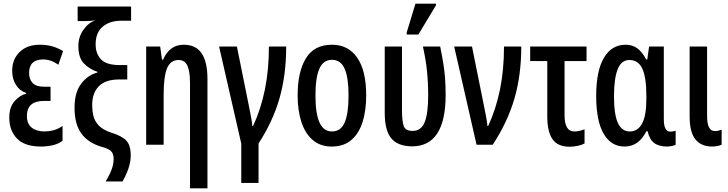

<svg xmlns="http://www.w3.org/2000/svg" viewBox="-20 -796 4004 1056"><path d="M206 10Q116 10 73.5 -34Q31 -78 31 -149Q31 -207 60 -239.5Q89 -272 124 -281V-285Q89 -296 68 -328.5Q47 -361 47 -407Q47 -470 88 -510Q129 -550 200 -550Q234 -550 264.5 -542Q295 -534 327 -515L301 -440Q260 -469 217 -469Q140 -469 140 -394Q140 -360 159.5 -339.5Q179 -319 222 -319H258V-241H222Q128 -241 128 -158Q128 -115 154.5 -94Q181 -73 225 -73Q247 -73 272 -79Q297 -85 324 -103V-22Q301 -4 269 3Q237 10 206 10Z M561 202Q585 162 595 133.5Q605 105 605 78Q605 49 590.5 35Q576 21 534 10Q463 -12 426.5 -63Q390 -114 390 -204Q390 -287 426 -335Q462 -383 516 -397V-401Q473 -415 442 -446.5Q411 -478 411 -543Q411 -593 439 -632.5Q467 -672 505 -684Q491 -682 474.5 -681Q458 -680 441 -680H407V-760H701V-682H647Q584 -682 545 -649.5Q506 -617 506 -552Q506 -501 535.5 -469.5Q565 -438 640 -438H680V-359H636Q560 -359 523.5 -321.5Q487 -284 487 -218Q487 -188 493.5 -159.5Q500 -131 522.5 -106.5Q545 -82 593 -66Q649 -49 674 -23.5Q699 2 699 59Q699 95 686 132Q673 169 654 202Z M1025 240V-341Q1025 -402 1011 -434Q997 -466 962 -466Q918 -466 899 -421Q880 -376 880 -274V0H784V-540H861L871 -468H877Q913 -550 990 -550Q1058 -550 1089.5 -502Q1121 -454 1121 -363V240Z M1307 210V-6L1185 -540H1283L1349 -213Q1356 -179 1361 -151.5Q1366 -124 1368 -103H1372Q1415 -196 1437 -304Q1459 -412 1459 -540H1554Q1554 -384 1517.5 -256Q1481 -128 1402 -7V210Z M1994 -271Q1994 -189 1974.5 -126Q1955 -63 1913 -26.5Q1871 10 1804 10Q1742 10 1700 -26Q1658 -62 1637.5 -125.5Q1617 -189 1617 -271Q1617 -401 1662.5 -475.5Q1708 -550 1806 -550Q1895 -550 1944.5 -479Q1994 -408 1994 -271ZM1715 -270Q1715 -173 1737 -123Q1759 -73 1806 -73Q1854 -73 1875.5 -122Q1897 -171 1897 -271Q1897 -369 1875.5 -418Q1854 -467 1806 -467Q1758 -467 1736.5 -418Q1715 -369 1715 -270Z M2246 9Q2168 8 2132 -35Q2096 -78 2096 -177V-540H2191V-187Q2191 -135 2199.5 -105.5Q2208 -76 2249 -76Q2296 -76 2315.5 -123.5Q2335 -171 2335 -273Q2335 -341 2328.5 -405Q2322 -469 2306 -540H2401Q2412 -486 2418.5 -445Q2425 -404 2428 -364.5Q2431 -325 2431 -274Q2431 9 2246 9ZM2217 -606V-618L2265 -776H2378V-767L2281 -606Z M2601 0 2478 -540H2576L2642 -213Q2649 -179 2654 -151.5Q2659 -124 2661 -103H2665Q2708 -196 2730 -304Q2752 -412 2752 -540H2847Q2847 -382 2809 -252.5Q2771 -123 2690 0Z M3113 11Q3048 11 3019 -30Q2990 -71 2990 -157V-460H2896V-540H3206V-460H3085V-163Q3085 -73 3138 -73Q3152 -73 3166 -76Q3180 -79 3195 -85V-7Q3181 1 3158 6Q3135 11 3113 11Z M3415 10Q3341 10 3300 -60.5Q3259 -131 3259 -268Q3259 -406 3301.5 -478Q3344 -550 3421 -550Q3458 -550 3485.5 -530Q3513 -510 3534 -469H3540L3550 -540H3631V-140Q3631 -72 3667 -72Q3682 -72 3696 -77V0Q3690 4 3675 7Q3660 10 3649 10Q3604 10 3578 -9.5Q3552 -29 3542 -74H3535Q3493 10 3415 10ZM3444 -73Q3488 -73 3511.5 -116.5Q3535 -160 3535 -252V-268Q3535 -370 3513 -418Q3491 -466 3442 -466Q3397 -466 3377 -414.5Q3357 -363 3357 -267Q3357 -166 3378.5 -119.5Q3400 -73 3444 -73Z M3894 10Q3835 9 3804 -30.5Q3773 -70 3773 -155V-540H3869V-156Q3869 -75 3912 -75Q3929 -75 3949 -83V0Q3925 10 3894 10Z"/></svg>

Font: Noto Sans ExtraCondensed Medium
Style: Regular
Weight: 500
Width: 2
Designer: Monotype Design Team
Foundry: Monotype Imaging Inc.
Version: Version 2.013; ttfautohint (v1.8.4.7-5d5b)